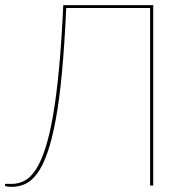

<svg xmlns="http://www.w3.org/2000/svg" viewBox="-26 -720 731 745"><path d="M568.5 -700V0H556.5V-689H231Q224.5 -546.5 214.5 -439.5Q204.5 -332.5 190.2 -255.5Q176 -178.5 158.2 -128Q140.5 -77.5 119.2 -48Q98 -18.5 73 -6.8Q48 5 20 5Q17 5 12.2 4.8Q7.5 4.5 3.5 4Q-0.5 3.5 -3.5 2.5Q-6.5 1.5 -6.5 0.5V-6.5H20Q46 -6.5 69.2 -18.8Q92.5 -31 112.5 -61.2Q132.5 -91.5 149.2 -142.5Q166 -193.5 179.5 -270.5Q193 -347.5 203 -453.5Q213 -559.5 219.5 -700Z"/></svg>

Font: Lato Hairline
Style: Regular
Weight: 100
Designer: Lukasz Dziedzic
Foundry: tyPoland Lukasz Dziedzic
Version: Version 2.007; 2014-02-27